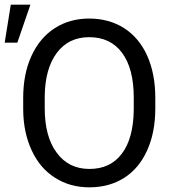

<svg xmlns="http://www.w3.org/2000/svg" viewBox="-33 -801 750 831"><path d="M-12.7 -616.2H42L98.6 -780.8H13.7ZM639.2 -377.4C639.2 -446.8 627.4 -507.8 604 -560.1C557.1 -664.6 466.8 -720.7 353 -720.7C296.9 -720.7 247.6 -707 204.1 -679.2C160.6 -651.4 127 -610.8 103 -558.6C79.1 -506.3 67.4 -445.8 67.4 -377.4V-326.2C67.9 -259.3 80.6 -200.2 104.5 -149.4C128.4 -98.1 161.6 -59.1 205.1 -31.7C248.5 -3.9 297.9 9.8 354 9.8C411.1 9.8 461.4 -3.9 504.4 -31.2C547.4 -58.6 580.6 -98.1 604 -150.4C627.4 -202.1 639.2 -262.7 639.2 -332.5ZM545.9 -325.7C544.9 -243.2 527.8 -180.2 494.6 -136.2C461.4 -91.8 414.6 -69.8 354 -69.8C293.9 -69.8 246.6 -93.3 212.4 -140.1C177.7 -186.5 160.6 -251 160.6 -332.5V-384.8C161.6 -464.8 179.2 -527.3 213.4 -572.8C247.1 -617.7 293.9 -640.1 353 -640.1C414.1 -640.1 461.4 -617.7 495.1 -572.8C528.8 -527.3 545.9 -462.9 545.9 -378.4Z"/></svg>

Font: Roboto
Style: Regular
Weight: 400
Designer: Google
Version: Version 2.137; 2017